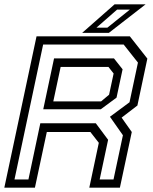

<svg xmlns="http://www.w3.org/2000/svg" viewBox="-32 -868 706 888"><path d="M-12 0 137 -700H568.5L649.5 -597L603.5 -380L530.5 -324L577.5 -257.5L522.5 0H381L425 -207.5L386 -257.5H184.5L129.5 0ZM35 -38H99.5L154.5 -298H411L468 -221.5L429 -38H493L536.5 -242.5L476.5 -328L567 -395L606 -578.5L540 -662H167.5ZM214.5 -399H435.5L472.5 -430L493.5 -528L469.5 -558.5H248.5ZM168 -362.5 218 -598H495L535 -547.5L507 -416.5L434 -362.5ZM348 -716 498 -848H641.5L471.5 -716ZM414 -740H464.5L568.5 -823.5H509.5Z"/></svg>

Font: Tourney
Style: Italic
Weight: 400
Italic angle: -12°
Version: Version 1.015